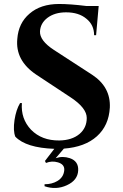

<svg xmlns="http://www.w3.org/2000/svg" viewBox="-20 -734 618 965"><path d="M442 -359Q537 -297 532 -193Q527 -103 467 -49Q407 5 301 13L260 61Q295 49 331 61Q375 76 373 122Q371 172 316 197Q262 222 204 202V192Q241 192 268 176Q300 157 303 121Q305 92 271 82Q241 73 211 85L206 75L253 14Q111 9 57 -47Q45 -77 53 -131Q61 -183 81 -216H90Q84 -137 136 -82Q190 -27 278 -28Q342 -29 380 -61Q416 -92 416 -141Q416 -191 336 -244L162 -359Q56 -430 67 -539Q73 -618 128 -665Q184 -714 277 -714Q332 -714 413 -704H476L463 -557H453Q453 -609 414 -640Q376 -672 312 -672Q255 -672 218 -644Q183 -617 181 -576Q179 -530 251 -483Z"/></svg>

Font: Cinzel Bold(RUS BY LYAJKA)
Style: Regular
Weight: 700
Designer: Natanael Gama
Version: Version 1.001;PS 001.001;hotconv 1.0.56;makeotf.lib2.0.21325